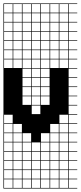

<svg xmlns="http://www.w3.org/2000/svg" viewBox="-20 -827 469 1115"><path d="M325 -803.6V-753.6H375V-803.6ZM325 -700H375V-750H325ZM271.4 -700H321.4V-750H271.4ZM217.9 -700H267.9V-750H217.9ZM164.3 -700H214.3V-750H164.3ZM110.7 -700H160.7V-750H110.7ZM57.1 -700H107.1V-750H57.1ZM3.6 -700H53.6V-750H3.6ZM164.3 -646.4H214.3V-696.4H164.3ZM57.1 -646.4H107.1V-696.4H57.1ZM325 -646.4H375V-696.4H325ZM110.7 -646.4H160.7V-696.4H110.7ZM217.9 -646.4H267.9V-696.4H217.9ZM271.4 -646.4H321.4V-696.4H271.4ZM3.6 -646.4H53.6V-696.4H3.6ZM57.1 -592.9H107.1V-642.9H57.1ZM325 -592.9H375V-642.9H325ZM271.4 -592.9H321.4V-642.9H271.4ZM217.9 -592.9H267.9V-642.9H217.9ZM164.3 -592.9H214.3V-642.9H164.3ZM110.7 -592.9H160.7V-642.9H110.7ZM3.6 -592.9H53.6V-642.9H3.6ZM110.7 -539.3H160.7V-589.3H110.7ZM3.6 -539.3H53.6V-589.3H3.6ZM164.3 -539.3H214.3V-589.3H164.3ZM217.9 -539.3H267.9V-589.3H217.9ZM325 -539.3H375V-589.3H325ZM271.4 -539.3H321.4V-589.3H271.4ZM57.1 -539.3H107.1V-589.3H57.1ZM110.7 -485.7H160.7V-535.7H110.7ZM3.6 -485.7H53.6V-535.7H3.6ZM164.3 -485.7H214.3V-535.7H164.3ZM325 -485.7H375V-535.7H325ZM217.9 -485.7H267.9V-535.7H217.9ZM271.4 -485.7H321.4V-535.7H271.4ZM57.1 -485.7H107.1V-535.7H57.1ZM3.6 -432.1H53.6V-482.1H3.6ZM164.3 -432.1H214.3V-482.1H164.3ZM217.9 -432.1H267.9V-482.1H217.9ZM325 -432.1H375V-482.1H325ZM271.4 -432.1H321.4V-482.1H271.4ZM57.1 -432.1H107.1V-482.1H57.1ZM110.7 -432.1H160.7V-482.1H110.7ZM217.9 -378.6H267.9V-428.6H217.9ZM164.3 -378.6H214.3V-428.6H164.3ZM110.7 -378.6H160.7V-428.6H110.7ZM110.7 -325H160.7V-375H110.7ZM217.9 -325H267.9V-375H217.9ZM164.3 -325H214.3V-375H164.3ZM110.7 -271.4H160.7V-321.4H110.7ZM164.3 -271.4H214.3V-321.4H164.3ZM217.9 -271.4H267.9V-321.4H217.9ZM217.9 -217.9H267.9V-267.9H217.9ZM110.7 -217.9H160.7V-267.9H110.7ZM164.3 -217.9H214.3V-267.9H164.3ZM164.3 -164.3H214.3V-214.3H164.3ZM325 -110.7H375V-160.7H325ZM3.6 -110.7H53.6V-160.7H3.6ZM3.6 -57.1H53.6V-107.1H3.6ZM325 -57.1H375V-107.1H325ZM271.4 -57.1H321.4V-107.1H271.4ZM57.1 -57.1H107.1V-107.1H57.1ZM217.9 -3.6H267.9V-53.6H217.9ZM325 -3.6H375V-53.6H325ZM3.6 -3.6H53.6V-53.6H3.6ZM271.4 -3.6H321.4V-53.6H271.4ZM57.1 -3.6H107.1V-53.6H57.1ZM110.7 -3.6H160.7V-53.6H110.7ZM217.9 50H267.9V0H217.9ZM57.1 50H107.1V0H57.1ZM325 50H375V0H325ZM3.6 50H53.6V0H3.6ZM164.3 50H214.3V0H164.3ZM271.4 50H321.4V0H271.4ZM110.7 50H160.7V0H110.7ZM271.4 103.6H321.4V53.6H271.4ZM110.7 103.6H160.7V53.6H110.7ZM164.3 103.6H214.3V53.6H164.3ZM325 103.6H375V53.6H325ZM57.1 103.6H107.1V53.6H57.1ZM217.9 103.6H267.9V53.6H217.9ZM3.6 103.6H53.6V53.6H3.6ZM110.7 210.7H160.7V160.7H110.7ZM164.3 210.7H214.3V160.7H164.3ZM325 210.7H375V160.7H325ZM57.1 210.7H107.1V160.7H57.1ZM217.9 210.7H267.9V160.7H217.9ZM271.4 210.7H321.4V160.7H271.4ZM3.6 210.7H53.6V160.7H3.6ZM110.7 264.3H160.7V214.3H110.7ZM164.3 264.3H214.3V214.3H164.3ZM325 264.3H375V214.3H325ZM217.9 264.3H267.9V214.3H217.9ZM57.1 264.3H107.1V214.3H57.1ZM271.4 264.3H321.4V214.3H271.4ZM3.6 264.3H53.6V214.3H3.6ZM271.4 -803.6V-753.6H321.4V-803.6ZM217.9 -803.6V-753.6H267.9V-803.6ZM164.3 -803.6V-753.6H214.3V-803.6ZM110.7 -803.6V-753.6H160.7V-803.6ZM57.1 -803.6V-753.6H107.1V-803.6ZM3.6 -803.6V-753.6H53.6V-803.6ZM0 107.1V-807.1H428.6V-803.6H378.6V-753.6H428.6V-750H378.6V-700H428.6V-696.4H378.6V-646.4H428.6V-642.9H378.6V-592.9H428.6V-589.3H378.6V-539.3H428.6V-535.7H378.6V-485.7H428.6V-482.1H378.6V-432.1H428.6V-428.6H378.6V-378.6H428.6V-375H378.6V-325H428.6V-321.4H378.6V-271.4H428.6V-267.9H378.6V-217.9H428.6V-214.3H378.6V-164.3H428.6V-160.7H378.6V-110.7H428.6V-107.1H378.6V-57.1H428.6V-53.6H378.6V-3.6H428.6V0H378.6V50H428.6V53.6H378.6V103.6H428.6V107.1H378.6V157.1H428.6V160.7H378.6V210.7H428.6V214.3H378.6V264.3H428.6V267.9H0V107.1H3.6V157.1H53.6V107.1H57.1V157.1H107.1V107.1H110.7V157.1H160.7V107.1H164.3V157.1H214.3V107.1H217.9V157.1H267.9V107.1ZM375 157.1V107.1H271.4V157.1H321.4V107.1H325V157.1Z"/></svg>

Font: Jersey 10 Charted
Style: Regular
Weight: 400
Designer: Sarah Cadigan-Fried
Version: Version 1.000; ttfautohint (v1.8.4.7-5d5b)